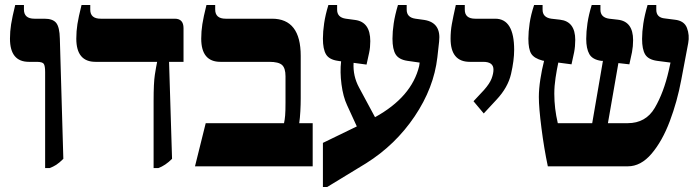

<svg xmlns="http://www.w3.org/2000/svg" viewBox="-20 -667 2805 770"><path d="M161 7H179Q193 2 205.5 -6Q218 -14 234 -30L220 -512Q219 -558 205.5 -575Q192 -592 158 -592H118Q76 -592 76 -629V-647H41Q29 -598 24.5 -569.5Q20 -541 20 -512Q20 -419 96 -419H127Q150 -419 155.5 -411Q161 -403 161 -378Z M596 7H615Q643 -3 670 -30L658 -419H716V-554Q716 -592 681 -592H384Q342 -592 342 -628V-647H307Q295 -599 290.5 -570.5Q286 -542 286 -512Q286 -419 363 -419H610V-418Q606 -399 601 -367Q596 -335 596 -262Z M762 0H1234V-173H1180Q1183 -193 1184.5 -220.5Q1186 -248 1186 -273V-443Q1186 -592 1071 -592H885Q843 -592 843 -629V-647H808Q796 -599 791.5 -570Q787 -541 787 -512Q787 -419 864 -419H1060Q1097 -419 1111 -406.5Q1125 -394 1125 -361V-256Q1125 -221 1123.5 -203.5Q1122 -186 1119 -173H805Z M1448 -12Q1566 -86 1643 -200.5Q1720 -315 1734 -437L1741 -500Q1750 -576 1682 -587L1646 -592Q1611 -597 1611 -628V-647H1576Q1564 -607 1559 -573.5Q1554 -540 1554 -512Q1554 -469 1567 -448.5Q1580 -428 1614 -423L1663 -416L1661 -402Q1631 -278 1484 -197L1420 -316Q1395 -362 1398 -415L1450 -408Q1456 -435 1460.5 -456Q1465 -477 1465 -502Q1465 -579 1404 -587L1367 -592Q1332 -597 1332 -628V-647H1297Q1285 -608 1280 -574Q1275 -540 1275 -512Q1275 -470 1287.5 -449Q1300 -428 1335 -423L1348 -421Q1343 -379 1349.5 -329Q1356 -279 1372 -245L1411 -160L1275 -94V83H1292Z M1920 -212 1971 -267Q2017 -316 2029.5 -370.5Q2042 -425 2042 -467Q2042 -592 1966 -592H1886Q1844 -592 1844 -628V-647H1808Q1797 -598 1792 -570Q1787 -542 1787 -512Q1787 -419 1864 -419H1918Q1959 -419 1959 -388Q1959 -372 1951.5 -352Q1944 -332 1921 -306L1879 -261Z M2177 0H2498Q2550 0 2593 -50.5Q2636 -101 2666 -180.5Q2696 -260 2712 -346L2740 -494Q2746 -526 2735 -555Q2724 -584 2686 -588L2647 -593Q2612 -596 2612 -628V-647H2577Q2565 -606 2560 -572.5Q2555 -539 2555 -511Q2555 -469 2567.5 -448.5Q2580 -428 2615 -423L2669 -416L2662 -384Q2642 -296 2606 -234.5Q2570 -173 2497 -173H2418L2460 -414L2504 -409Q2510 -434 2514.5 -457.5Q2519 -481 2519 -506Q2519 -581 2458 -588L2423 -592Q2388 -597 2388 -628V-647H2353Q2341 -608 2336 -574Q2331 -540 2331 -511Q2331 -472 2343.5 -450Q2356 -428 2391 -423H2398L2355 -173H2217Q2203 -232 2203 -291Q2203 -322 2208 -355Q2213 -388 2219 -416L2272 -409Q2278 -434 2282.5 -457.5Q2287 -481 2287 -507Q2287 -581 2226 -588L2191 -592Q2156 -597 2156 -628V-647H2122Q2109 -608 2104 -573.5Q2099 -539 2099 -512Q2099 -470 2110.5 -451.5Q2122 -433 2156 -424L2162 -423Q2153 -388 2147 -349Q2141 -310 2141 -278Q2141 -235 2151.5 -153Q2162 -71 2177 0Z"/></svg>

Font: Noto Serif Hebrew SemiCondensed Extra
Style: Regular
Weight: 800
Width: 4
Designer: Monotype Design Team
Foundry: Monotype Imaging Inc.
Version: Version 1.901